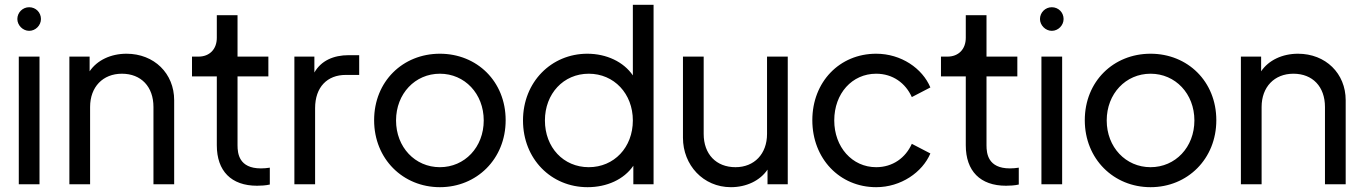

<svg xmlns="http://www.w3.org/2000/svg" viewBox="-20 -765 5662 797"><path d="M58 0C58 0 58 -530 58 -530C58 -530 144 -530 144 -530C144 -530 144 0 144 0C144 0 58 0 58 0ZM101 -735C74 -735 52 -713 52 -686C52 -660 75 -637 101 -637C128 -637 150 -660 150 -686C150 -713 129 -735 101 -735Z M505 -542C620 -542 703 -460 703 -349C703 -349 703 0 703 0C703 0 617 0 617 0C617 0 617 -321 617 -321C617 -405 566 -459 486 -459C407 -459 354 -404 354 -321C354 -321 354 0 354 0C354 0 268 0 268 0C268 0 268 -530 268 -530C268 -530 352 -530 352 -530C352 -530 352 -469 352 -469C383 -515 440 -542 505 -542Z M1047 6C940 6 880 -55 880 -162C880 -162 880 -448 880 -448C880 -448 777 -448 777 -448C777 -448 777 -530 777 -530C777 -530 804 -530 804 -530C850 -530 880 -561 880 -608C880 -608 880 -702 880 -702C880 -702 966 -702 966 -702C966 -702 966 -530 966 -530C966 -530 1094 -530 1094 -530C1094 -530 1094 -448 1094 -448C1094 -448 966 -448 966 -448C966 -448 966 -162 966 -162C966 -128 972 -66 1063 -66C1074 -66 1089 -67 1100 -69C1100 -69 1100 1 1100 1C1083 5 1062 6 1047 6Z M1428 -536C1428 -536 1471 -536 1471 -536C1471 -536 1471 -454 1471 -454C1471 -454 1415 -454 1415 -454C1339 -454 1288 -404 1288 -316C1288 -316 1288 0 1288 0C1288 0 1202 0 1202 0C1202 0 1202 -530 1202 -530C1202 -530 1285 -530 1285 -530C1285 -530 1285 -464 1285 -464C1313 -513 1364 -536 1428 -536Z M1806 12C1653 12 1533 -105 1533 -266C1533 -427 1652 -542 1806 -542C1960 -542 2079 -427 2079 -266C2079 -105 1959 12 1806 12ZM1806 -71C1909 -71 1988 -154 1988 -265C1988 -376 1909 -459 1806 -459C1703 -459 1624 -376 1624 -265C1624 -154 1703 -71 1806 -71Z M2607 -745C2607 -745 2693 -745 2693 -745C2693 -745 2693 0 2693 0C2693 0 2609 0 2609 0C2609 0 2609 -77 2609 -77C2570 -20 2499 12 2419 12C2268 12 2151 -105 2151 -265C2151 -425 2269 -542 2418 -542C2498 -542 2569 -508 2607 -452C2607 -452 2607 -745 2607 -745ZM2424 -71C2529 -71 2607 -153 2607 -265C2607 -376 2529 -459 2424 -459C2319 -459 2242 -376 2242 -265C2242 -153 2319 -71 2424 -71Z M3164 -530C3164 -530 3250 -530 3250 -530C3250 -530 3250 0 3250 0C3250 0 3166 0 3166 0C3166 0 3166 -61 3166 -61C3135 -15 3078 12 3014 12C2899 12 2815 -80 2815 -193C2815 -193 2815 -530 2815 -530C2815 -530 2901 -530 2901 -530C2901 -530 2901 -209 2901 -209C2901 -125 2953 -71 3033 -71C3111 -71 3164 -126 3164 -209C3164 -209 3164 -530 3164 -530Z M3617 12C3465 12 3352 -107 3352 -266C3352 -425 3465 -542 3617 -542C3721 -542 3809 -481 3842 -402C3842 -402 3765 -362 3765 -362C3739 -420 3686 -459 3617 -459C3517 -459 3443 -377 3443 -265C3443 -155 3517 -71 3617 -71C3686 -71 3739 -110 3765 -168C3765 -168 3842 -128 3842 -128C3809 -50 3720 12 3617 12Z M4156 6C4049 6 3989 -55 3989 -162C3989 -162 3989 -448 3989 -448C3989 -448 3886 -448 3886 -448C3886 -448 3886 -530 3886 -530C3886 -530 3913 -530 3913 -530C3959 -530 3989 -561 3989 -608C3989 -608 3989 -702 3989 -702C3989 -702 4075 -702 4075 -702C4075 -702 4075 -530 4075 -530C4075 -530 4203 -530 4203 -530C4203 -530 4203 -448 4203 -448C4203 -448 4075 -448 4075 -448C4075 -448 4075 -162 4075 -162C4075 -128 4081 -66 4172 -66C4183 -66 4198 -67 4209 -69C4209 -69 4209 1 4209 1C4192 5 4171 6 4156 6Z M4303 0C4303 0 4303 -530 4303 -530C4303 -530 4389 -530 4389 -530C4389 -530 4389 0 4389 0C4389 0 4303 0 4303 0ZM4346 -735C4319 -735 4297 -713 4297 -686C4297 -660 4320 -637 4346 -637C4373 -637 4395 -660 4395 -686C4395 -713 4374 -735 4346 -735Z M4756 12C4603 12 4483 -105 4483 -266C4483 -427 4602 -542 4756 -542C4910 -542 5029 -427 5029 -266C5029 -105 4909 12 4756 12ZM4756 -71C4859 -71 4938 -154 4938 -265C4938 -376 4859 -459 4756 -459C4653 -459 4574 -376 4574 -265C4574 -154 4653 -71 4756 -71Z M5368 -542C5483 -542 5566 -460 5566 -349C5566 -349 5566 0 5566 0C5566 0 5480 0 5480 0C5480 0 5480 -321 5480 -321C5480 -405 5429 -459 5349 -459C5270 -459 5217 -404 5217 -321C5217 -321 5217 0 5217 0C5217 0 5131 0 5131 0C5131 0 5131 -530 5131 -530C5131 -530 5215 -530 5215 -530C5215 -530 5215 -469 5215 -469C5246 -515 5303 -542 5368 -542Z"/></svg>

Font: Preevio_Regular
Style: Regular
Weight: 500
Designer: Gumpita Rahayu
Foundry: Tokotype Studio
Version: ""